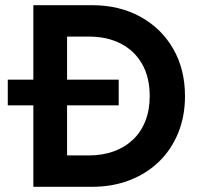

<svg xmlns="http://www.w3.org/2000/svg" viewBox="-20 -720 778 740"><path d="M10 -314V-413H437.5V-314ZM108.5 0V-700H334.5Q440 -700 521 -655.5Q602 -611 647.5 -532Q693 -453 693 -349.5Q693 -272.5 667 -208.2Q641 -144 593.2 -97.5Q545.5 -51 479.8 -25.5Q414 0 334.5 0ZM238.5 -121H322.5Q375 -121 418 -136.5Q461 -152 492.2 -181.5Q523.5 -211 540.2 -253.5Q557 -296 557 -349.5Q557 -422 527.8 -473.2Q498.5 -524.5 445.8 -551.8Q393 -579 322.5 -579H238.5Z"/></svg>

Font: Geologica Roman Medium
Style: Regular
Weight: 500
Designer: Sindre Bremnes, Frode Helland
Foundry: Monokrom Skriftforlag AS
Version: Version 1.010;gftools[0.9.28]